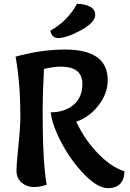

<svg xmlns="http://www.w3.org/2000/svg" viewBox="-20 -974 678 1000"><path d="M377 -340Q422 -245 491 -174Q560 -103 628 -82Q628 -40 606 -17Q584 6 543 6Q490 6 422 -62.5Q354 -131 303.5 -224.5Q253 -318 244 -389Q316 -389 362.5 -427.5Q409 -466 409 -537Q409 -627 297 -627Q261 -627 209 -615Q202 -480 202 -397Q202 -131 223 -12Q191 0 155 0Q119 0 92.5 -23Q66 -46 66 -84Q66 -122 76 -216.5Q86 -311 86 -368Q86 -543 61 -679Q196 -716 318 -716Q541 -716 541 -557Q541 -487 493.5 -425.5Q446 -364 377 -340ZM242 -814Q332 -864 381 -954Q421 -954 448.5 -939.5Q476 -925 476 -897Q476 -857 401.5 -816.5Q327 -776 283 -776Q250 -776 242 -814Z"/></svg>

Font: Salsa
Style: Regular
Weight: 400
Designer: John Vargas Beltrn
Foundry: John Vargas Beltran
Version: Version 1.002